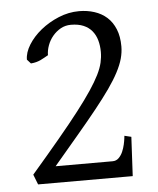

<svg xmlns="http://www.w3.org/2000/svg" viewBox="-47 -644 563 685"><g transform="rotate(-5 234.5 -301.5)"><path d="M400.9 0H62L47.9 -36.1Q106 -103.5 149.2 -155.3Q192.4 -207 223.1 -246.8Q253.9 -286.6 273.9 -316.7Q293.9 -346.7 305.7 -370.4Q317.4 -394 321.8 -413.3Q326.2 -432.6 326.2 -451.2Q326.2 -473.6 320.8 -492.9Q315.4 -512.2 303.7 -526.6Q292 -541 273.2 -549.1Q254.4 -557.1 228 -557.1Q208 -557.1 191.4 -547.9Q174.8 -538.6 162.6 -523.9Q150.4 -509.3 143.8 -491.2Q137.2 -473.1 137.2 -456.1Q128.9 -451.7 122.3 -447.8Q115.7 -443.8 108.6 -440.7Q101.6 -437.5 93.5 -435.3Q85.4 -433.1 74.2 -432.1L61 -446.8Q61 -472.2 78.1 -499.8Q95.2 -527.3 123.5 -550.3Q151.9 -573.2 187.7 -588.1Q223.6 -603 261.2 -603Q290.5 -603 316.2 -594.7Q341.8 -586.4 360.6 -569.6Q379.4 -552.7 390.1 -526.6Q400.9 -500.5 400.9 -464.8Q400.9 -443.4 394.8 -421.1Q388.7 -398.9 375.2 -373.3Q361.8 -347.7 340.6 -317.4Q319.3 -287.1 289.1 -249.3Q258.8 -211.4 219.2 -164.6Q179.7 -117.7 129.9 -59.1H334Q347.2 -59.1 356.2 -68.1Q365.2 -77.1 370.6 -89.6Q376 -102.1 378.9 -115.2Q381.8 -128.4 382.8 -137Q383.8 -145.5 383.8 -146L408.2 -140.1Z"/></g></svg>

Font: Gentium
Style: Regular
Weight: 400
Designer: J. Victor Gaultney
Version: Version 1.03; 2011; OFL 1.1 release